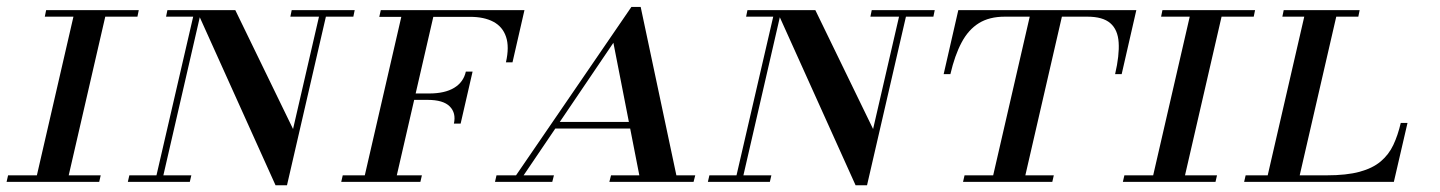

<svg xmlns="http://www.w3.org/2000/svg" viewBox="-82 -540 4274 570"><path d="M23 0 140.5 -510H235L117.5 0ZM-62.5 0 -58 -19.5H217L212.5 0ZM51 -490.5 55 -510H330L326 -490.5Z M736 10 501.5 -510H616.5L788 -157L869.5 -510H890L770 10ZM297.5 0 302 -19.5H486L481.5 0ZM378 0 491.5 -490.5H411L415 -510H516L398.5 0ZM780 -490.5 784 -510H971L967 -490.5Z M996.5 0 1114 -510H1209L1091.5 0ZM931 0 935.5 -19.5H1170.5L1166 0ZM1265.5 -173Q1272.5 -204.5 1253.2 -224Q1234 -243.5 1187.5 -243.5H1132L1136.5 -262.5H1192Q1238.5 -262.5 1266.2 -279.2Q1294 -296 1301 -327.5H1321L1285.5 -173ZM1420 -355Q1430.5 -401 1420.2 -431Q1410 -461 1382.5 -475.5Q1355 -490 1314 -490H1044L1048.5 -510H1475L1439.5 -355Z M1562 -158.5 1566.5 -178H1876.5L1872 -158.5ZM1820 -519.5 1926 -19.5H1982L1977 0H1727L1732 -19.5H1816L1739 -413L1472.5 -19.5H1562.5L1557.5 0H1387.5L1392 -19.5H1450L1792.5 -519.5Z M2458 10 2223.5 -510H2338.5L2510 -157L2591.5 -510H2612L2492 10ZM2019.5 0 2024 -19.5H2208L2203.5 0ZM2100 0 2213.5 -490.5H2133L2137 -510H2238L2120.5 0ZM2502 -490.5 2506 -510H2693L2689 -490.5Z M2777 0 2781.5 -19.5H2866.5L2975 -490.5H2901Q2855 -490.5 2824 -471.2Q2793 -452 2772.8 -414Q2752.5 -376 2739.5 -320H2719.5L2763 -510H3291.5L3248 -320H3228.5Q3241.5 -376 3239 -414Q3236.5 -452 3214.2 -471.2Q3192 -490.5 3146 -490.5H3070.5L2962 -19.5H3046.5L3042 0Z M3337 0 3454.5 -510H3549L3431.5 0ZM3251.5 0 3256 -19.5H3531L3526.5 0ZM3365 -490.5 3369 -510H3644L3640 -490.5Z M3677 0 3794.5 -510H3889.5L3772 0ZM3611.5 0 3616 -19.5H3856.5Q3915.5 -19.5 3954.2 -30Q3993 -40.5 4017 -60.8Q4041 -81 4054.5 -109.8Q4068 -138.5 4076.5 -175H4096.5L4056 0ZM3725 -490.5 3729 -510H3954.5L3950.5 -490.5Z"/></svg>

Font: Bodoni Moda SC 11pt
Style: Italic
Weight: 400
Italic angle: -13°
Version: Version 2.005